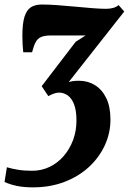

<svg xmlns="http://www.w3.org/2000/svg" viewBox="-56 -586 570 850"><path d="M89 243.5Q49.5 243.5 18.5 237Q-12.5 230.5 -36 219.5L-25.5 154.5Q-3.5 161 23.5 165.5Q50.5 170 86.5 170Q127.5 170 163.2 153Q199 136 225.8 105Q252.5 74 267.5 34Q282.5 -6 282.5 -52Q282.5 -96.5 272 -123.8Q261.5 -151 244 -163.5Q226.5 -176 205 -176Q194 -176 182 -171.5Q170 -167 158 -160.5L128.5 -204.5L279 -401L323 -429Q304 -429 285 -429Q266 -429 246.8 -429Q227.5 -429 208.5 -429Q189.5 -429 170 -429Q142.5 -429 126.8 -422.5Q111 -416 102.2 -400Q93.5 -384 86 -354.5H47Q45.5 -366.5 44.2 -385.8Q43 -405 43 -427Q43 -481 52.2 -511Q61.5 -541 80.2 -553.5Q99 -566 129 -566Q159 -566 198 -563.2Q237 -560.5 277.5 -556.5Q318 -552.5 353.8 -549.8Q389.5 -547 413.5 -547Q431 -547 445.2 -551Q459.5 -555 469 -563.5L494 -535L248 -222.5Q255 -225 266.2 -226.8Q277.5 -228.5 294 -228.5Q333 -228.5 364.5 -209Q396 -189.5 414.5 -151.5Q433 -113.5 433 -56.5Q433 2.5 408.5 56.2Q384 110 338.8 152.2Q293.5 194.5 230 219Q166.5 243.5 89 243.5Z"/></svg>

Font: Merriweather 28pt Black
Style: Italic
Weight: 900
Italic angle: -7.8°
Version: Version 2.101